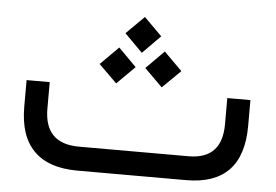

<svg xmlns="http://www.w3.org/2000/svg" viewBox="-45 -643 1011 703"><g transform="rotate(5 460.0 -291.0)"><path d="M261.2 -87.9H664.1Q786.6 -87.9 786.6 -216.3V-312.5H871.6V-217.8Q871.6 0 662.6 0H262.7Q156.7 0 102.8 -54.2Q48.8 -108.4 48.8 -215.8V-314H133.8V-216.3Q133.8 -87.9 261.2 -87.9ZM394.5 -516.6 460.4 -582 525.9 -516.6 460.4 -450.2ZM478 -396 543.9 -462.4 610.4 -396 543.9 -330.6ZM310.1 -396 376.5 -462.4 442.4 -396 376.5 -330.6Z"/></g></svg>

Font: Shabnam WOL
Style: WOL
Weight: 400
Foundry: DejaVu fonts team - Redesigned by Saber Rastikerdar - Based on Vazir font
Version: Version 5.0.0